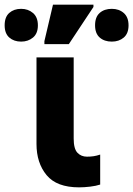

<svg xmlns="http://www.w3.org/2000/svg" viewBox="-92 -796 573 826"><path d="M248 10Q152 10 108.5 -42.5Q65 -95 65 -177V-549H225V-200Q225 -156 241 -139Q257 -122 282 -122Q298 -122 311 -124Q324 -126 339 -131V-2Q321 4 295.5 7Q270 10 248 10ZM99 -606V-619L136 -776H310V-766L204 -606ZM-1 -617Q-32 -617 -52 -634.5Q-72 -652 -72 -687Q-72 -723 -52 -740.5Q-32 -758 -1 -758Q29 -758 50 -740Q71 -722 71 -687Q71 -652 50 -634.5Q29 -617 -1 -617ZM389 -617Q357 -617 337 -634.5Q317 -652 317 -687Q317 -723 337 -740.5Q357 -758 389 -758Q420 -758 440.5 -740Q461 -722 461 -687Q461 -652 440.5 -634.5Q420 -617 389 -617Z"/></svg>

Font: Noto Sans SemiCondensed ExtraBold
Style: Regular
Weight: 800
Width: 4
Designer: Monotype Design Team
Foundry: Monotype Imaging Inc.
Version: Version 2.013; ttfautohint (v1.8.4.7-5d5b)